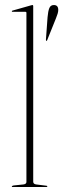

<svg xmlns="http://www.w3.org/2000/svg" viewBox="-20 -743 252 763"><path d="M112 -719V-21Q112 -11.5 124 -10L164 -5Q168 -5 168 -2Q168 0 165 0H29Q27 0 27 -2Q27 -4.5 34 -6L73 -10Q85 -11.5 85 -20V-692Q85 -696 81 -696H29Q27 -696 27 -698Q27 -700.5 30 -701L104 -722Q107 -723 109 -723Q112 -723 112 -719ZM169 -674.5Q171 -698.5 176 -710.8Q181 -723 194 -723Q211.5 -723 211.5 -703.5Q211.5 -697 209 -688.5Q206.5 -680 202.5 -670.5L167.5 -583.5Q166 -580 164 -580.5Q162.5 -581 162.5 -585.5Z"/></svg>

Font: Fraunces 144pt Thin
Style: Regular
Weight: 100
Version: Version 1.000;[f99f86859]